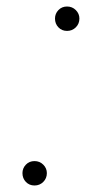

<svg xmlns="http://www.w3.org/2000/svg" viewBox="-20 -560 285 590"><path d="M186 -465Q170 -465 159.5 -476Q149 -487 149 -503Q149 -518 159.5 -529Q170 -540 186 -540Q202 -540 213 -529Q224 -518 224 -503Q224 -487 213 -476Q202 -465 186 -465ZM86 10Q70 10 59.5 -1Q49 -12 49 -28Q49 -43 59.5 -54Q70 -65 86 -65Q102 -65 113 -54Q124 -43 124 -28Q124 -12 113 -1Q102 10 86 10Z"/></svg>

Font: Be Vietnam Pro Thin
Style: Italic
Weight: 100
Italic angle: -12°
Designer: Lam Bao, Tony Le, Vietanh Nguyen
Foundry: Yellow Type Foundry
Version: Version 1.002; ttfautohint (v1.8.3)